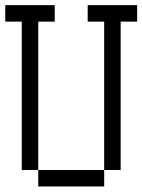

<svg xmlns="http://www.w3.org/2000/svg" viewBox="-20 -832 540 728"><path d="M125 -187.5H375V-125H125V-187.5H62.5V-750H0V-812.5H187.5V-750H125ZM375 -750H312.5V-812.5H500V-750H437.5V-187.5H375Z"/></svg>

Font: HE신이문
Style: regular
Weight: 500
Monospace: yes
Designer: Taeyun An (WindowsTiger)
Version: v1.1